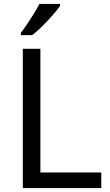

<svg xmlns="http://www.w3.org/2000/svg" viewBox="-20 -964 564 984"><path d="M97 0V-714H187V-80H499V0ZM288 -934Q276 -916 251 -887.5Q226 -859 197.5 -830.5Q169 -802 145 -784H87V-796Q102 -815 119.5 -841Q137 -867 154 -894.5Q171 -922 182 -944H288Z"/></svg>

Font: Noto Sans Syloti Nagri
Style: Regular
Weight: 400
Designer: Monotype Design Team
Foundry: Monotype Imaging Inc.
Version: Version 2.003; ttfautohint (v1.8.4.7-5d5b)